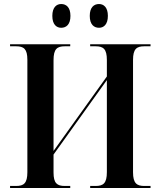

<svg xmlns="http://www.w3.org/2000/svg" viewBox="-20 -934 796 954"><path d="M472 -796C495 -796 516 -812 516 -855C516 -898 495 -914 472 -914C447 -914 426 -898 426 -855C426 -812 447 -796 472 -796ZM284 -796C309 -796 330 -812 330 -855C330 -898 309 -914 284 -914C261 -914 240 -898 240 -855C240 -812 261 -796 284 -796ZM30 0H329V-10H302C264 -10 246 -23 246 -77V-166L511 -536V-79C511 -23 493 -10 455 -10H428V0H728V-10H697C660 -10 641 -23 641 -78V-636C641 -691 659 -704 697 -704H728V-714H428V-704H455C493 -704 511 -691 511 -636V-554L246 -184V-635C246 -691 264 -704 302 -704H329V-714H30V-704H60C98 -704 116 -691 116 -637V-79C116 -23 98 -10 60 -10H30Z"/></svg>

Font: Noto Serif Display SemiCondensed SemiBold
Style: Regular
Weight: 600
Width: 4
Designer: Monotype Design Team
Foundry: Monotype Imaging Inc.
Version: Version 2.009